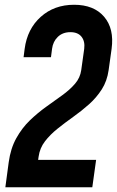

<svg xmlns="http://www.w3.org/2000/svg" viewBox="-20 -786 491 806"><path d="M2.5 0 16.5 -104.5Q24.5 -163 48.5 -206Q72.5 -249 105.5 -280.8Q138.5 -312.5 174.2 -338Q210 -363.5 241.8 -386.5Q273.5 -409.5 295 -434.5Q316.5 -459.5 321 -491.5L333.5 -581Q337.5 -612.5 322.2 -631.8Q307 -651 275.5 -651Q243.5 -651 223 -631.5Q202.5 -612 198.5 -581L194 -546H79L83.5 -581Q94.5 -664.5 151 -715.2Q207.5 -766 291 -766Q374 -766 417 -715.8Q460 -665.5 448.5 -581L436 -491.5Q429.5 -445.5 407.2 -410.8Q385 -376 353.5 -348Q322 -320 287.5 -295.5Q253 -271 221.8 -246Q190.5 -221 168.8 -192.8Q147 -164.5 142 -128L132.5 -63L88 -115H383.5L367.5 0Z"/></svg>

Font: Mohave SemiBold
Style: Italic
Weight: 600
Italic angle: -8°
Designer: Gumpita Rahayu
Foundry: Tokotype
Version: Version 2.003